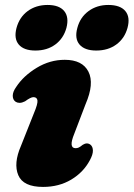

<svg xmlns="http://www.w3.org/2000/svg" viewBox="-20 -722 526 756"><path d="M277.5 -138.5Q284 -138.5 289.8 -141Q295.5 -143.5 306 -152Q323 -162.5 336.5 -152Q345.5 -144.5 345.8 -129Q346 -113.5 334 -91.5Q309 -44 260.8 -15Q212.5 14 149.5 14Q71.5 14 52 -32.2Q32.5 -78.5 62.5 -147.5L113.5 -276Q129 -312.5 127.5 -326Q126 -339.5 111.5 -339.5Q101 -339.5 78.5 -323Q66.5 -317 57.5 -317Q48.5 -317 42 -321Q30.5 -328.5 30.2 -344.5Q30 -360.5 44 -380Q72.5 -423.5 124.5 -455Q176.5 -486.5 235 -486.5Q304.5 -486.5 328.2 -439.8Q352 -393 317 -312L272.5 -195.5Q249 -138.5 277.5 -138.5ZM119.5 -523Q74 -523 54 -546.5Q34 -570 45 -612Q56.5 -654.5 89.2 -678.5Q122 -702.5 167.5 -702.5Q213 -702.5 232.8 -678.5Q252.5 -654.5 241.5 -612Q230 -570.5 197.8 -546.8Q165.5 -523 119.5 -523ZM359 -523Q313.5 -523 293.2 -546.5Q273 -570 284.5 -612Q295.5 -654 328.5 -678.2Q361.5 -702.5 406.5 -702.5Q453.5 -702.5 473.5 -678.5Q493.5 -654.5 482 -612Q470.5 -570.5 438 -546.8Q405.5 -523 359 -523Z"/></svg>

Font: Fraunces 9pt S050 Black
Style: Italic
Weight: 900
Italic angle: -16°
Version: Version 1.000; ttfautohint (v1.8.3)